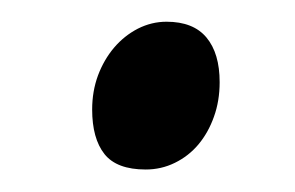

<svg xmlns="http://www.w3.org/2000/svg" viewBox="-20 -135 269 175"><path d="M180.2 -60.1Q180.2 -43 175 -28.6Q169.9 -14.2 160.9 -3.4Q151.9 7.3 139.4 13.4Q127 19.5 112.8 19.5Q86.4 19.5 75.2 5.4Q64 -8.8 64 -35.2Q64 -51.8 69.3 -66.2Q74.7 -80.6 84 -91.6Q93.3 -102.5 105.7 -108.9Q118.2 -115.2 131.8 -115.2Q156.2 -115.2 168.2 -100.8Q180.2 -86.4 180.2 -60.1Z"/></svg>

Font: Gentium Plus
Style: Regular
Weight: 400
Designer: J. Victor Gaultney, Annie Olsen, Iska Routamaa
Foundry: SIL International
Version: Version 1.510